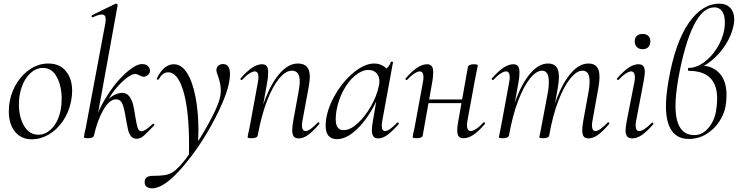

<svg xmlns="http://www.w3.org/2000/svg" viewBox="-20 -745 4020 1046"><path d="M28 -138Q28 -169 33 -193Q44 -251 75 -298Q106 -345 150 -372Q194 -399 243 -399Q305 -399 339 -357.5Q373 -316 373 -250Q373 -222 367 -193Q355 -132 322 -84.5Q289 -37 244.5 -11.5Q200 14 154 14Q95 14 61.5 -28Q28 -70 28 -138ZM311 -149Q316 -173 316 -207Q316 -276 289.5 -325.5Q263 -375 214 -375Q171 -375 136.5 -337Q102 -299 89 -236Q83 -208 83 -176Q83 -108 111 -59.5Q139 -11 189 -11Q231 -11 265 -48Q299 -85 311 -149Z M437 2 441 -21Q447 -45 452 -74L554 -619Q556 -635 556 -640Q556 -666 534 -666Q518 -666 486 -651H484Q480 -651 479 -655.5Q478 -660 481 -662L610 -725H612Q616 -725 619 -722Q622 -719 621 -717L492 -7Q491 0 482.5 4Q474 8 460 8Q437 8 437 2ZM666 -97Q658 -151 647.5 -177.5Q637 -204 612 -204Q577 -204 544 -148Q511 -92 492 -7L478 -8Q494 -104 545.5 -193.5Q597 -283 657 -339.5Q717 -396 754 -396Q774 -396 785.5 -385.5Q797 -375 797 -359Q797 -347 786.5 -337Q776 -327 761 -327Q753 -327 739 -335Q737 -336 730 -339Q723 -342 716 -342Q699 -342 670.5 -320.5Q642 -299 612.5 -264Q583 -229 563 -189L552 -184Q572 -211 598 -225Q624 -239 645 -239Q670 -239 684 -220.5Q698 -202 704.5 -177.5Q711 -153 717 -110Q724 -67 730 -48.5Q736 -30 751 -30Q761 -30 777.5 -41Q794 -52 812 -70Q813 -71 815 -71Q818 -71 820.5 -67.5Q823 -64 820 -62Q780 -20 762 -4.5Q744 11 723 11Q704 11 693 -4Q682 -19 677.5 -38.5Q673 -58 666 -97Z M768 247Q768 230 779 221.5Q790 213 809 213Q851 213 878 209Q905 205 928 188Q962 164 1017.5 86Q1073 8 1120 -78.5Q1167 -165 1178 -211Q1183 -230 1183 -253Q1183 -287 1167 -333Q1159 -352 1159 -363Q1159 -377 1169 -386.5Q1179 -396 1195 -396Q1233 -396 1233 -341Q1233 -259 1155.5 -107.5Q1078 44 977 162.5Q876 281 809 281Q791 281 779.5 273Q768 265 768 247ZM1010 47Q1010 -142 979.5 -246.5Q949 -351 896 -351Q865 -351 846 -314Q845 -311 840 -311Q833 -311 834 -317Q872 -395 927 -395Q969 -395 999 -347.5Q1029 -300 1045 -217.5Q1061 -135 1061 -33Q1061 -11 1059 35L1009 113Q1010 90 1010 47Z M1572 -36Q1572 -56 1578 -89L1607 -248Q1613 -280 1613 -302Q1613 -360 1570 -360Q1537 -360 1501.5 -318Q1466 -276 1435 -196Q1404 -116 1384 -7L1372 -8Q1392 -124 1427.5 -212.5Q1463 -301 1508.5 -350Q1554 -399 1603 -399Q1636 -399 1652 -381Q1668 -363 1668 -325Q1668 -307 1661 -267L1628 -89Q1625 -74 1625 -63Q1625 -31 1645 -31Q1667 -31 1711 -77Q1713 -79 1714 -79Q1717 -79 1719.5 -75.5Q1722 -72 1719 -69Q1685 -29 1658.5 -10Q1632 9 1607 9Q1589 9 1580.5 -1.5Q1572 -12 1572 -36ZM1329 2 1333 -21Q1339 -45 1344 -74L1385 -297Q1388 -312 1388 -324Q1388 -356 1368 -356Q1356 -356 1337.5 -344Q1319 -332 1299 -310Q1298 -309 1296 -309Q1293 -309 1290.5 -312.5Q1288 -316 1291 -318Q1325 -357 1353.5 -376Q1382 -395 1408 -395Q1425 -395 1433 -384.5Q1441 -374 1441 -351Q1441 -325 1436 -299L1384 -7Q1383 0 1374.5 4Q1366 8 1352 8Q1338 8 1333.5 6.5Q1329 5 1329 2Z M1754 -61Q1754 -69 1756 -91Q1766 -162 1809 -234Q1852 -306 1910 -352.5Q1968 -399 2019 -399Q2050 -399 2074 -381.5Q2098 -364 2101 -330L2058 -357Q2072 -359 2088 -374Q2104 -389 2109 -407Q2110 -410 2116 -409Q2122 -408 2121 -406L2063 -89Q2060 -73 2060 -61Q2060 -31 2078 -31Q2100 -31 2144 -77Q2145 -78 2147 -78Q2150 -78 2152 -74.5Q2154 -71 2152 -69Q2118 -30 2091.5 -10.5Q2065 9 2040 9Q2023 9 2014.5 -1.5Q2006 -12 2006 -36Q2006 -56 2012 -89L2036 -229L2053 -246Q2008 -131 1942 -59Q1876 13 1816 13Q1754 13 1754 -61ZM2044 -277Q2047 -289 2047 -301Q2047 -330 2031 -347Q2015 -364 1985 -364Q1950 -363 1913.5 -332.5Q1877 -302 1849.5 -250Q1822 -198 1812 -136Q1809 -114 1809 -96Q1809 -66 1819.5 -51Q1830 -36 1852 -36Q1888 -36 1928.5 -73Q1969 -110 2001 -166.5Q2033 -223 2044 -277Z M2228 2 2232 -21Q2238 -45 2243 -74L2284 -297Q2287 -312 2287 -324Q2287 -356 2267 -356Q2255 -356 2236.5 -344Q2218 -332 2198 -310Q2197 -309 2195 -309Q2192 -309 2189.5 -312.5Q2187 -316 2190 -318Q2224 -357 2252.5 -376Q2281 -395 2307 -395Q2324 -395 2332 -384.5Q2340 -374 2340 -351Q2340 -325 2335 -299L2283 -7Q2282 0 2273.5 4Q2265 8 2251 8Q2237 8 2232.5 6.5Q2228 5 2228 2ZM2292 -203H2524L2521 -183H2288ZM2471 -35Q2471 -56 2477 -87L2529 -380Q2530 -386 2538 -390.5Q2546 -395 2560 -395Q2583 -395 2583 -388Q2582 -382 2577 -358Q2572 -334 2568 -313L2527 -90Q2524 -75 2524 -63Q2524 -31 2545 -31Q2556 -31 2574.5 -43Q2593 -55 2613 -77Q2615 -79 2617 -79Q2620 -79 2622 -75.5Q2624 -72 2621 -69Q2587 -29 2559 -10.5Q2531 8 2505 8Q2487 8 2479 -2Q2471 -12 2471 -35Z M3152 -35Q3152 -56 3158 -89L3187 -248Q3192 -274 3192 -302Q3192 -331 3182.5 -345.5Q3173 -360 3153 -360Q3122 -360 3087.5 -318Q3053 -276 3022 -196Q2991 -116 2972 -7L2961 -8Q2980 -124 3015 -213Q3050 -302 3094 -350.5Q3138 -399 3186 -399Q3216 -399 3231 -381.5Q3246 -364 3246 -325Q3246 -302 3240 -267L3208 -89Q3205 -74 3205 -63Q3205 -47 3210 -39Q3215 -31 3224 -31Q3246 -31 3290 -77Q3292 -79 3294 -79Q3297 -79 3299 -75.5Q3301 -72 3298 -69Q3264 -29 3237.5 -10Q3211 9 3186 9Q3168 9 3160 -1.5Q3152 -12 3152 -35ZM2698 2Q2698 1 2706 -39L2712 -69L2754 -297Q2757 -312 2757 -324Q2757 -356 2737 -356Q2725 -356 2706.5 -344Q2688 -332 2668 -310Q2667 -309 2665 -309Q2662 -309 2659.5 -312.5Q2657 -316 2660 -318Q2694 -357 2722.5 -376Q2751 -395 2777 -395Q2794 -395 2802 -384.5Q2810 -374 2810 -351Q2810 -325 2805 -299L2753 -7Q2748 8 2721 8Q2707 8 2702.5 6.5Q2698 5 2698 2ZM2918 2 2923 -21 2933 -74 2966 -248Q2970 -275 2970 -299Q2970 -360 2933 -360Q2902 -360 2867.5 -317.5Q2833 -275 2802.5 -195Q2772 -115 2753 -7L2740 -8Q2760 -124 2794.5 -212.5Q2829 -301 2873.5 -350Q2918 -399 2966 -399Q2996 -399 3010.5 -381.5Q3025 -364 3025 -326Q3025 -302 3019 -267L2972 -7Q2971 0 2963 4Q2955 8 2941 8Q2927 8 2922.5 6.5Q2918 5 2918 2Z M3388 -36Q3388 -51 3395 -89L3436 -297Q3439 -312 3439 -324Q3439 -339 3433.5 -347.5Q3428 -356 3419 -356Q3407 -356 3388.5 -344Q3370 -332 3350 -310Q3349 -309 3347 -309Q3344 -309 3341.5 -312.5Q3339 -316 3342 -318Q3377 -358 3405 -376.5Q3433 -395 3458 -395Q3476 -395 3484.5 -385Q3493 -375 3493 -352Q3493 -338 3486 -299L3446 -89Q3443 -73 3443 -62Q3443 -31 3462 -31Q3486 -31 3530 -75Q3532 -77 3534 -77Q3537 -77 3539 -73.5Q3541 -70 3538 -67Q3504 -28 3477 -9.5Q3450 9 3424 9Q3406 9 3397 -1.5Q3388 -12 3388 -36ZM3438 -520Q3438 -539 3449.5 -549.5Q3461 -560 3481 -560Q3501 -560 3512 -549.5Q3523 -539 3523 -520Q3523 -500 3512 -488.5Q3501 -477 3481 -477Q3461 -477 3449.5 -488.5Q3438 -500 3438 -520Z M3938 -227Q3938 -195 3933 -167Q3925 -123 3898 -82Q3871 -41 3828 -14.5Q3785 12 3732 12Q3671 12 3639.5 -33Q3608 -78 3608 -167Q3608 -224 3622 -305Q3658 -513 3731.5 -619Q3805 -725 3899 -725Q3937 -725 3958.5 -702Q3980 -679 3980 -639Q3980 -626 3977 -609Q3966 -553 3933 -501.5Q3900 -450 3855.5 -414Q3811 -378 3766 -365L3801 -387Q3862 -387 3900 -345.5Q3938 -304 3938 -227ZM3881 -141Q3887 -177 3887 -208Q3887 -359 3732 -359Q3728 -359 3728 -366Q3728 -375 3731 -375Q3773 -375 3814 -404.5Q3855 -434 3885 -481.5Q3915 -529 3925 -580Q3929 -601 3929 -623Q3929 -663 3913.5 -684Q3898 -705 3872 -705Q3808 -705 3759 -605.5Q3710 -506 3676 -321Q3660 -227 3660 -169Q3660 -9 3763 -9Q3806 -9 3839 -47.5Q3872 -86 3881 -141Z"/></svg>

Font: Cormorant Infant
Style: Italic
Weight: 400
Italic angle: -10°
Designer: Christian Thalmann (Catharsis Fonts)
Foundry: Catharsis Fonts
Version: Version 4.000